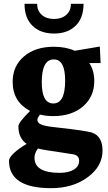

<svg xmlns="http://www.w3.org/2000/svg" viewBox="-20 -747 564 1002"><path d="M505 -418H446Q472 -379 472 -324Q472 -242 413 -191.5Q354 -141 257 -141Q221 -141 189 -149Q175 -132 175 -122Q175 -106 194 -97.5Q213 -89 258 -84Q433 -65 463 -54Q515 -34 515 39Q515 121 437.5 178Q360 235 247 235Q27 235 27 92Q27 76 52.5 52Q78 28 119 4Q76 -26 76 -88Q76 -108 137 -168Q46 -216 46 -320Q46 -402 105 -452.5Q164 -503 261 -503Q324 -503 370 -482L501 -504ZM178 28Q160 52 160 76Q160 155 291 155Q338 155 365.5 138Q393 121 393 92Q393 63 360 58L230 38Q197 33 178 28ZM261 -437Q198 -437 198 -318Q198 -207 258 -207Q320 -207 320 -326Q320 -437 261 -437ZM350 -727H416Q416 -653 374.5 -612.5Q333 -572 262 -572Q191 -572 149.5 -612.5Q108 -653 108 -727H174Q174 -690 198.5 -669Q223 -648 262 -648Q301 -648 325.5 -669Q350 -690 350 -727Z"/></svg>

Font: Andada
Style: Bold
Weight: 700
Designer: Carolina Giovagnoli
Foundry: Carolina Giovagnoli
Version: Version 1.003